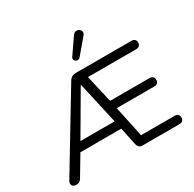

<svg xmlns="http://www.w3.org/2000/svg" viewBox="-200 -1155 1382 1371"><g transform="rotate(-30 491.0 -469.5)"><path d="M50 7C71 7 83 -2 94 -21L189 -180H526L557 -33C562 -11 575 0 598 0H900C925 0 938 -12 938 -35C938 -57 925 -69 900 -69H625L571 -323H880C904 -323 917 -335 917 -358C917 -380 904 -392 880 -392H556L504 -618H900C925 -618 938 -630 938 -653C938 -675 925 -687 900 -687H448C419 -687 401 -678 387 -654L20 -46C4 -19 13 7 50 7ZM432 -596H433L511 -249H229ZM522 -769 626 -892C657 -927 597 -971 568 -928L479 -799C460 -771 500 -744 522 -769Z"/></g></svg>

Font: SN Pro Book
Style: Regular
Weight: 350
Designer: Tobias Whetton
Foundry: Supernotes
Version: Version 1.003;Glyphs 3.3 (3324)